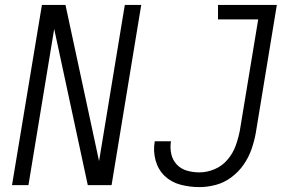

<svg xmlns="http://www.w3.org/2000/svg" viewBox="-20 -755 1192 783"><path d="M793 8Q826 8 860 -1Q894 -10 923.5 -32Q953 -54 973.5 -83.5Q994 -113 1005.5 -146Q1017 -179 1023 -212L1109 -735H869V-676H1033L958 -222Q952 -191 941 -160.5Q930 -130 908 -104Q886 -78 855 -65Q824 -52 793 -52Q767 -52 742.5 -59Q718 -66 701 -84Q684 -102 678.5 -127Q673 -152 677 -178V-179H611V-178Q604 -139 614.5 -101Q625 -63 651.5 -37.5Q678 -12 715.5 -2Q753 8 793 8ZM29 0H96L201 -637L338 0H435L556 -735H489L384 -98L247 -735H151Z"/></svg>

Font: Iosevka Sparkle Light Oblique
Style: Regular
Weight: 300
Italic angle: -9°
Designer: Belleve Invis
Foundry: Belleve Invis
Version: Version 4.5.0; ttfautohint (v1.8.3)